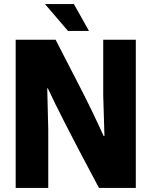

<svg xmlns="http://www.w3.org/2000/svg" viewBox="-20 -923 746 943"><path d="M57 -728H253Q314 -609 372 -497Q430 -385 489 -255H493L487 -454V-728H647V0H466Q410 -105 370 -181.5Q330 -258 301.5 -313.5Q273 -369 252.5 -411Q232 -453 215 -489H212L217 -288V0H57ZM314 -771 201 -903H343L417 -771Z"/></svg>

Font: Murecho
Style: Bold
Weight: 700
Designer: Neil Summerour
Foundry: Positype
Version: Version 1.010; ttfautohint (v1.8.3)